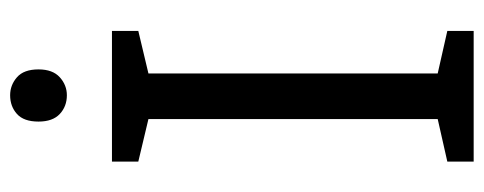

<svg xmlns="http://www.w3.org/2000/svg" viewBox="-308 -647 955 379"><g transform="rotate(-90 169.5 -457.5)"><path d="M298 0H40V-52L124 -71V-642L40 -662V-714H298V-662L214 -642V-71L298 -52ZM171 -915Q191 -915 206.5 -901.5Q222 -888 222 -859Q222 -831 206.5 -817Q191 -803 171 -803Q149 -803 134 -817Q119 -831 119 -859Q119 -888 134 -901.5Q149 -915 171 -915Z"/></g></svg>

Font: Noto Sans Ogham
Style: Regular
Weight: 400
Designer: Monotype Design Team
Foundry: Monotype Imaging Inc.
Version: Version 2.001; ttfautohint (v1.8.4.7-5d5b)